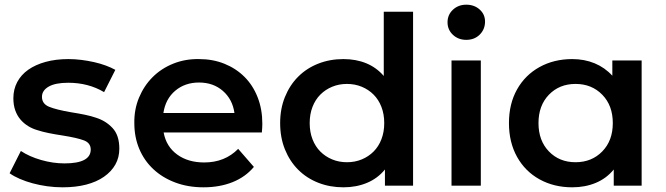

<svg xmlns="http://www.w3.org/2000/svg" viewBox="-20 -792 2839 819"><path d="M21 -53 69 -148Q105 -124 155.5 -109.5Q206 -95 255 -95Q367 -95 367 -154Q367 -182 338.5 -193Q310 -204 247 -214Q214 -219 187 -224.5Q160 -230 139 -237Q118 -243 99.5 -254.5Q81 -266 67 -282.5Q53 -299 45 -321.5Q37 -344 37 -373Q37 -411 53.5 -442Q70 -473 100.5 -494.5Q131 -516 174.5 -528Q218 -540 272 -540Q299 -540 327 -536.5Q355 -533 381.5 -527Q408 -521 431 -512.5Q454 -504 472 -494L424 -399Q357 -439 271 -439Q216 -439 187.5 -422.5Q159 -406 159 -379Q159 -349 189.5 -336.5Q220 -324 284 -313Q316 -308 342.5 -302.5Q369 -297 389 -290Q431 -277 460 -246Q489 -215 489 -158Q489 -120 472 -90Q455 -60 423.5 -38Q392 -16 347.5 -4.5Q303 7 247 7Q214 7 181.5 2.5Q149 -2 119.5 -10Q90 -18 64.5 -29Q39 -40 21 -53Z M1097 -227H678Q689 -167 735.5 -133Q782 -99 851 -99Q939 -99 996 -157L1063 -80Q1027 -37 972 -15Q917 7 848 7Q782 7 727.5 -13.5Q673 -34 634 -70.5Q595 -107 574 -157Q553 -207 553 -267Q552 -325 573 -375.5Q594 -426 631 -463Q668 -500 719 -520.5Q770 -541 829 -540Q888 -540 937.5 -520Q987 -500 1023 -464Q1059 -428 1079 -377Q1099 -326 1099 -264Q1099 -257 1098.5 -248Q1098 -239 1097 -227ZM677 -310H980Q972 -368 931 -404Q890 -440 829 -440Q769 -440 727.5 -405Q686 -370 677 -310Z M1742 -742V0H1622V-69Q1591 -31 1545.5 -12Q1500 7 1445 7Q1387 7 1337.5 -12.5Q1288 -32 1252 -68Q1216 -104 1195.5 -154.5Q1175 -205 1175 -267Q1175 -328 1195.5 -378.5Q1216 -429 1252 -465Q1288 -501 1337.5 -520.5Q1387 -540 1445 -540Q1499 -540 1542.5 -522Q1586 -504 1617 -468V-742ZM1619 -267Q1619 -305 1607 -336Q1595 -367 1573.5 -388.5Q1552 -410 1523 -422Q1494 -434 1460 -434Q1426 -434 1397 -422Q1368 -410 1346.5 -388.5Q1325 -367 1313 -336Q1301 -305 1301 -267Q1301 -229 1313 -198Q1325 -167 1346.5 -145.5Q1368 -124 1397 -112Q1426 -100 1460 -100Q1494 -100 1523 -112Q1552 -124 1573.5 -145.5Q1595 -167 1607 -198Q1619 -229 1619 -267Z M1906 -534H2031V0H1906ZM1889 -697Q1889 -729 1912 -750.5Q1935 -772 1969 -772Q2003 -772 2026 -751.5Q2049 -731 2049 -700Q2049 -667 2026.5 -644.5Q2004 -622 1969 -622Q1935 -622 1912 -643.5Q1889 -665 1889 -697Z M2717 -534V0H2598V-69Q2567 -31 2521.5 -12Q2476 7 2421 7Q2343 7 2281.5 -27Q2220 -61 2185.5 -123Q2151 -185 2151 -267Q2151 -349 2185.5 -410.5Q2220 -472 2281.5 -506Q2343 -540 2421 -540Q2473 -540 2516.5 -522Q2560 -504 2592 -469V-534ZM2594 -267Q2594 -342 2549 -388Q2504 -434 2435 -434Q2366 -434 2321.5 -388Q2277 -342 2277 -267Q2277 -192 2321.5 -146Q2366 -100 2435 -100Q2504 -100 2549 -146Q2594 -192 2594 -267Z"/></svg>

Font: CMG Sans SemiBold
Style: Regular
Weight: 600
Designer: Julieta Ulanovsky
Foundry: Julieta Ulanovsky
Version: Version 7.200